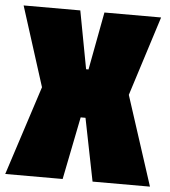

<svg xmlns="http://www.w3.org/2000/svg" viewBox="-51 -746 702 793"><g transform="rotate(5 300.0 -350.0)"><path d="M0 0 120 -370 15 -700H250L295 -460H305L350 -700H585L480 -370L600 0H362L310 -260H290L238 0Z"/></g></svg>

Font: Tektur Condensed Black
Style: Regular
Weight: 900
Width: 3
Designer: Adam Jagosz
Foundry: Adam Jagosz
Version: Version 1.005;gftools[0.9.30]